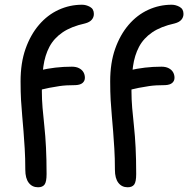

<svg xmlns="http://www.w3.org/2000/svg" viewBox="-20 -780 796 812"><path d="M141 12Q116 12 101.5 -7Q87 -26 87 -62Q87 -112 84.5 -151.5Q82 -191 79.5 -224Q77 -257 74 -289Q71 -321 69 -356Q67 -391 67 -436Q67 -514 88 -573.5Q109 -633 145 -675Q181 -717 228 -738.5Q275 -760 327 -760Q344 -760 360.5 -751Q377 -742 377 -721Q377 -707 368 -696.5Q359 -686 340 -681Q281 -668 244.5 -643Q208 -618 189 -582Q170 -546 163.5 -499.5Q157 -453 157 -395Q157 -360 160 -324Q163 -288 167.5 -247Q172 -206 174.5 -156Q177 -106 177 -44Q177 -11 168.5 0.5Q160 12 141 12ZM136 -399Q122 -399 112 -406.5Q102 -414 102 -427Q102 -445 112.5 -461Q123 -477 146 -482Q180 -490 214 -494Q248 -498 284 -498Q302 -498 314.5 -491.5Q327 -485 333 -474.5Q339 -464 339 -451Q339 -438 329.5 -429.5Q320 -421 300 -420Q259 -420 232 -416Q205 -412 188 -408.5Q171 -405 159 -402Q147 -399 136 -399ZM520 12Q495 12 480.5 -7Q466 -26 466 -62Q466 -112 463.5 -151.5Q461 -191 458.5 -224Q456 -257 453 -289Q450 -321 448 -356Q446 -391 446 -436Q446 -514 467 -573.5Q488 -633 524 -675Q560 -717 607 -738.5Q654 -760 706 -760Q723 -760 739.5 -751Q756 -742 756 -721Q756 -707 747 -696.5Q738 -686 719 -681Q660 -668 623.5 -643Q587 -618 568 -582Q549 -546 542.5 -499.5Q536 -453 536 -395Q536 -360 539 -324Q542 -288 546.5 -247Q551 -206 553.5 -156Q556 -106 556 -44Q556 -11 547.5 0.5Q539 12 520 12ZM515 -399Q501 -399 491 -406.5Q481 -414 481 -427Q481 -445 491.5 -461Q502 -477 525 -482Q559 -490 593 -494Q627 -498 663 -498Q681 -498 693.5 -491.5Q706 -485 712 -474.5Q718 -464 718 -451Q718 -438 708.5 -429.5Q699 -421 679 -420Q638 -420 611 -416Q584 -412 567 -408.5Q550 -405 538 -402Q526 -399 515 -399Z"/></svg>

Font: Shantell Sans
Style: Regular
Weight: 400
Designer: Stephen Nixon, Anya Danilova, Shantell Martin
Foundry: Arrow Type
Version: Version 1.008;[ac192a2d6]